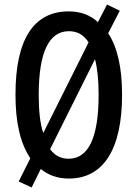

<svg xmlns="http://www.w3.org/2000/svg" viewBox="-20 -774 603 843"><path d="M516 -358C516 -475 496 -566 455 -628L506 -727L450 -754L410 -677C375 -709 332 -724 282 -724C128 -724 48 -602 48 -359C48 -240 67 -149 113 -79L62 23L119 49L159 -32C192 -5 233 10 282 10C435 10 516 -120 516 -358ZM150 -358C150 -542 194 -637 282 -637C319 -637 347 -622 369 -588L170 -190C156 -231 150 -287 150 -358ZM413 -358C413 -171 369 -77 281 -77C248 -77 220 -91 200 -119L397 -514C408 -473 413 -419 413 -358Z"/></svg>

Font: Noto Sans Hebrew ExtraCondensed Medium
Style: Regular
Weight: 500
Width: 2
Designer: Monotype Design Team
Foundry: Monotype Imaging Inc.
Version: Version 2.004